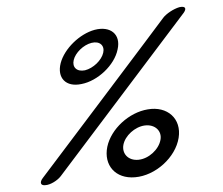

<svg xmlns="http://www.w3.org/2000/svg" viewBox="-20 -503 650 560"><path d="M281 -349C276 -327 252 -304 228 -298C204 -293 190 -307 195 -328C200 -349 223 -372 247 -378C271 -384 286 -370 281 -349ZM323 -359C333 -403 302 -428 256 -416C212 -404 168 -361 157 -319C146 -276 172 -248 218 -258C265 -267 314 -313 323 -359ZM340 -81C345 -107 373 -133 402 -137C432 -141 453 -121 448 -95C443 -67 414 -40 384 -37C354 -34 335 -55 340 -81ZM293 -75C282 -21 317 19 374 14C434 9 492 -44 501 -101C510 -157 468 -194 411 -184C356 -175 304 -127 293 -75ZM516 -466C525 -479 520 -486 503 -482C486 -477 465 -463 456 -451C456 -450 105 16 105 16C95 29 98 39 113 37C127 36 147 24 157 11Z"/></svg>

Font: Hi. Perspective
Style: Perspective
Weight: 400
Designer: Mew Too, Robert Jablonski
Foundry: Cannot Into Space Fonts
Version: Version 1.996